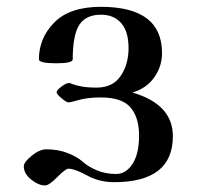

<svg xmlns="http://www.w3.org/2000/svg" viewBox="-20 -532 596 571"><path d="M280.3 -242.2C321.9 -242.2 351.2 -232.3 368.2 -212.4C385.1 -192.5 393.6 -164.7 393.6 -128.9C393.6 -92.4 387 -64.3 374 -44.4C361 -24.6 344.7 -14.6 325.2 -14.6C303.7 -14.6 284.3 -18.4 267.1 -25.9C249.8 -33.4 236 -41.8 225.6 -51.3C215.2 -60.7 200.5 -69.2 181.6 -76.7C162.8 -84.1 141.3 -87.9 117.2 -87.9C104.2 -87.9 89.8 -81.5 74.2 -68.8C58.6 -56.2 50.8 -45.6 50.8 -37.1C50.8 -22.8 58.1 -9.8 72.8 2C87.4 13.7 101.2 19.5 114.3 19.5C122.1 19.5 134.1 11.2 150.4 -5.4C166.7 -22 177.7 -30.3 183.6 -30.3C196 -30.3 214.4 -23.6 238.8 -10.3C263.2 3.1 290 9.8 319.3 9.8C435.9 9.8 494.1 -35.8 494.1 -127C494.1 -190.1 454.1 -233.4 374 -256.8C402 -265.3 423.7 -280.4 439 -302.2C454.3 -324.1 461.9 -348 461.9 -374C461.9 -465.8 401.4 -511.7 280.3 -511.7C218.4 -511.7 172.2 -496.3 141.6 -465.3C111 -434.4 95.7 -397.8 95.7 -355.5C95.7 -347.7 113 -343.8 147.5 -343.8C180 -343.8 196.3 -347.7 196.3 -355.5C196.3 -403.6 202.8 -437.8 215.8 -458C228.8 -478.2 250.3 -488.3 280.3 -488.3C305.7 -488.3 325.7 -480 340.3 -463.4C355 -446.8 362.3 -421.9 362.3 -388.7C362.3 -356.8 354.5 -329.3 338.9 -306.2C323.2 -283 299.5 -271.5 267.6 -271.5C249.3 -271.5 234.2 -272.6 222.2 -274.9C210.1 -277.2 201.5 -279.5 196.3 -281.7C191.1 -284 187.5 -285.2 185.5 -285.2C179.7 -285.2 172 -281.6 162.6 -274.4C153.2 -267.3 148.4 -261.7 148.4 -257.8C148.4 -253.9 153.3 -247.9 163.1 -239.7C172.9 -231.6 179.7 -227.5 183.6 -227.5C187.5 -227.5 198.1 -230 215.3 -234.9C232.6 -239.7 254.2 -242.2 280.3 -242.2Z"/></svg>

Font: TriodPostnaja
Style: Medium
Weight: 500
Version: 20110805; ttfautohint (v0.96) -l 8 -r 50 -G 200 -x 14 -w "G"